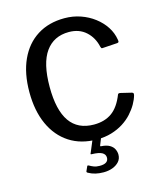

<svg xmlns="http://www.w3.org/2000/svg" viewBox="-137 -852 986 1165"><g transform="rotate(-15 356.0 -269.5)"><path d="M379 -752Q432 -752 479.5 -735.5Q527 -719 565 -690Q603 -661 627.5 -623.5Q652 -586 659 -542Q661 -531 659 -527.5Q657 -524 650 -523L557 -517Q551 -516 549 -519Q547 -522 545 -528Q532 -588 490 -626Q448 -664 383 -664Q288 -664 236.5 -592Q185 -520 185 -372Q185 -226 235.5 -154Q286 -82 387 -82Q454 -82 499.5 -114.5Q545 -147 574 -221Q577 -228 589 -226L660 -209Q663 -208 666 -205Q669 -202 667 -192Q660 -166 644 -138Q628 -110 604 -83.5Q580 -57 547 -36Q514 -15 472.5 -2.5Q431 10 382 10Q281 10 208.5 -37Q136 -84 97 -170Q58 -256 58 -373Q58 -491 97 -576Q136 -661 208 -706.5Q280 -752 379 -752ZM482 132Q482 158 466 176Q450 194 424.5 203.5Q399 213 368 213Q341 213 317.5 207.5Q294 202 273 190Q266 186 268 180L281 151Q283 146 290 149Q303 157 318.5 163Q334 169 355 169Q383 169 396.5 159.5Q410 150 410 132Q410 111 390.5 100Q371 89 327 88Q322 88 320 86.5Q318 85 321 81L357 -5H411L389 50Q387 56 393 56Q427 58 446.5 69.5Q466 81 474 98Q482 115 482 132Z"/></g></svg>

Font: Libre Franklin Thin Medium
Style: Regular
Weight: 500
Version: Version 3.000